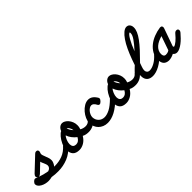

<svg xmlns="http://www.w3.org/2000/svg" viewBox="6 -1765 2835 2835"><g transform="rotate(-45 1423.0 -347.5)"><path d="M-32 -105H-31ZM174 -193Q168 -205 163 -217.5Q158 -230 155 -244L23 -118Q3 -100 -15 -100H-16Q58 -73 138 -60Q165 -68 180 -85Q195 -102 195 -124Q195 -139 188.5 -157Q182 -175 174 -194ZM-32 -105Q-40 -110 -45 -119Q-50 -128 -50 -136Q-50 -156 -29 -177L182 -376H181Q200 -395 220 -395Q255 -395 255 -360Q254 -355 253 -351Q252 -347 251 -343Q250 -339 249 -337Q247 -331 245 -325Q243 -319 243 -316Q243 -302 248.5 -284.5Q254 -267 262 -248Q272 -222 281 -194.5Q290 -167 290 -141Q290 -120 279 -94.5Q268 -69 249 -46H266Q349 -46 423.5 -74Q498 -102 560 -172V-171Q571 -184 579.5 -190Q588 -196 602 -196Q619 -196 629 -185Q639 -174 639 -161Q639 -152 634.5 -144Q630 -136 622 -125Q540 -31 444 7.5Q348 46 245 46Q211 46 179 44Q147 42 114 36Q94 41 76 43.5Q58 46 41 46Q12 46 -19.5 38.5Q-51 31 -77 16.5Q-103 2 -119.5 -18Q-136 -38 -136 -62Q-136 -70 -130.5 -80Q-125 -90 -116.5 -99Q-108 -108 -97.5 -114.5Q-87 -121 -77 -121Q-76 -121 -73.5 -120.5Q-71 -120 -68 -120Z M717 -265Q708 -264 696 -252Q694 -261 692 -269.5Q690 -278 689 -287ZM801 -111Q763 -140 735.5 -176.5Q708 -213 696 -252Q686 -243 677 -227.5Q668 -212 660.5 -194Q653 -176 648.5 -157Q644 -138 644 -121Q644 -89 659.5 -68.5Q675 -48 714 -48Q766 -48 801 -111ZM632 -293Q649 -312 663 -324.5Q677 -337 694 -345Q705 -378 730 -398.5Q755 -419 785 -419Q807 -419 832 -405Q857 -391 877.5 -366.5Q898 -342 911.5 -308.5Q925 -275 925 -236Q925 -217 922.5 -202Q920 -187 912 -163Q954 -139 1001 -139Q1048 -139 1078 -173L1077 -172Q1096 -196 1119 -196Q1136 -196 1146 -187.5Q1156 -179 1156 -161Q1156 -152 1151.5 -144Q1147 -136 1139 -125Q1101 -82 1059.5 -64Q1018 -46 974 -46Q946 -46 921 -50.5Q896 -55 869 -69Q834 -11 785.5 17Q737 45 689 45Q617 45 584 8.5Q551 -28 551 -95Q551 -151 575.5 -203Q600 -255 632 -293ZM829 -178Q831 -186 832 -193.5Q833 -201 833 -209Q833 -213 833 -217Q833 -221 832 -225Q848 -207 868 -192ZM780 -318Q769 -325 763 -325H759Q741 -325 734.5 -339.5Q728 -354 740 -367Q737 -364 737 -362L784 -344Q780 -336 780 -326ZM780 -318Q782 -298 796.5 -273Q811 -248 832 -225Q828 -258 812.5 -282.5Q797 -307 780 -318Z M1435 -285Q1435 -284 1435.5 -283.5Q1436 -283 1436 -282Q1436 -275 1429.5 -264.5Q1423 -254 1414 -244.5Q1405 -235 1394.5 -228Q1384 -221 1376 -221Q1357 -221 1346 -241Q1316 -300 1276 -300Q1258 -300 1238 -288Q1218 -276 1201.5 -256.5Q1185 -237 1174 -212Q1163 -187 1163 -161Q1165 -107 1201.5 -71Q1238 -35 1294 -35Q1342 -35 1403 -66Q1464 -97 1543 -176Q1562 -195 1583 -195Q1618 -195 1618 -161Q1618 -150 1613 -141Q1608 -132 1599 -121Q1508 -29 1426 14.5Q1344 58 1268 58Q1223 58 1186.5 42.5Q1150 27 1124 1Q1098 -25 1084 -60.5Q1070 -96 1070 -135Q1070 -175 1090 -220Q1110 -265 1143 -303.5Q1176 -342 1217.5 -367Q1259 -392 1302 -392Q1381 -392 1435 -295Z M1696 -265Q1687 -264 1675 -252Q1673 -261 1671 -269.5Q1669 -278 1668 -287ZM1780 -111Q1742 -140 1714.5 -176.5Q1687 -213 1675 -252Q1665 -243 1656 -227.5Q1647 -212 1639.5 -194Q1632 -176 1627.5 -157Q1623 -138 1623 -121Q1623 -89 1638.5 -68.5Q1654 -48 1693 -48Q1745 -48 1780 -111ZM1611 -293Q1628 -312 1642 -324.5Q1656 -337 1673 -345Q1684 -378 1709 -398.5Q1734 -419 1764 -419Q1786 -419 1811 -405Q1836 -391 1856.5 -366.5Q1877 -342 1890.5 -308.5Q1904 -275 1904 -236Q1904 -217 1901.5 -202Q1899 -187 1891 -163Q1933 -139 1980 -139Q2027 -139 2057 -173L2056 -172Q2075 -196 2098 -196Q2115 -196 2125 -187.5Q2135 -179 2135 -161Q2135 -152 2130.5 -144Q2126 -136 2118 -125Q2080 -82 2038.5 -64Q1997 -46 1953 -46Q1925 -46 1900 -50.5Q1875 -55 1848 -69Q1813 -11 1764.5 17Q1716 45 1668 45Q1596 45 1563 8.5Q1530 -28 1530 -95Q1530 -151 1554.5 -203Q1579 -255 1611 -293ZM1808 -178Q1810 -186 1811 -193.5Q1812 -201 1812 -209Q1812 -213 1812 -217Q1812 -221 1811 -225Q1827 -207 1847 -192ZM1759 -318Q1748 -325 1742 -325H1738Q1720 -325 1713.5 -339.5Q1707 -354 1719 -367Q1716 -364 1716 -362L1763 -344Q1759 -336 1759 -326ZM1759 -318Q1761 -298 1775.5 -273Q1790 -248 1811 -225Q1807 -258 1791.5 -282.5Q1776 -307 1759 -318Z M2465 -176Q2486 -201 2507 -201Q2524 -201 2534 -192.5Q2544 -184 2544 -166Q2544 -153 2528 -131Q2492 -89 2452.5 -57Q2413 -25 2374 -3.5Q2335 18 2298 29Q2261 40 2229 40Q2203 40 2179.5 33.5Q2156 27 2138.5 12Q2121 -3 2111 -26.5Q2101 -50 2101 -83Q2101 -90 2101 -97.5Q2101 -105 2103 -113Q2090 -105 2080 -105Q2045 -105 2045 -141Q2045 -151 2056 -166.5Q2067 -182 2083 -199Q2099 -216 2117.5 -233.5Q2136 -251 2151 -265Q2159 -287 2166.5 -309.5Q2174 -332 2182 -354Q2212 -436 2246 -509Q2280 -582 2317 -636Q2354 -690 2391.5 -721.5Q2429 -753 2465 -753Q2474 -753 2486.5 -749Q2499 -745 2509.5 -735Q2520 -725 2527.5 -708Q2535 -691 2535 -666Q2535 -628 2516 -584Q2497 -540 2458.5 -487.5Q2420 -435 2362.5 -372Q2305 -309 2228 -232L2207 -172Q2194 -137 2194 -110Q2194 -85 2209 -68.5Q2224 -52 2254 -52Q2297 -52 2354 -83Q2411 -114 2465 -176ZM2253 -300 2211 -325Q2234 -348 2254 -370Q2274 -392 2293 -412Q2288 -397 2282 -381.5Q2276 -366 2271 -351ZM2439 -659Q2426 -659 2409 -639Q2392 -619 2372.5 -585.5Q2353 -552 2332.5 -507Q2312 -462 2293 -412Q2364 -490 2403 -546Q2442 -602 2442 -640Q2442 -648 2441.5 -653.5Q2441 -659 2439 -659Z M2902 -170Q2923 -195 2946 -195Q2982 -195 2982 -161Q2982 -145 2967 -127Q2939 -94 2908 -62.5Q2877 -31 2845 -7Q2813 17 2782.5 31.5Q2752 46 2726 46Q2706 46 2690.5 37.5Q2675 29 2665 15Q2639 29 2610 37Q2581 45 2556 45Q2447 39 2447 -78Q2447 -147 2478 -201Q2509 -255 2559 -295Q2609 -335 2673.5 -360Q2738 -385 2804 -394H2812Q2845 -394 2845 -361Q2845 -356 2844.5 -352.5Q2844 -349 2841 -343L2843 -346Q2819 -277 2794 -207.5Q2769 -138 2745 -69Q2744 -67 2744 -64Q2744 -57 2747 -53Q2750 -49 2753 -47Q2781 -53 2821 -86.5Q2861 -120 2902 -170ZM2657 -73 2732 -289Q2692 -278 2657 -261.5Q2622 -245 2596 -222Q2570 -199 2555 -170Q2540 -141 2540 -105Q2542 -73 2553.5 -60.5Q2565 -48 2584 -48Q2614 -48 2634.5 -57Q2655 -66 2657 -72Z"/></g></svg>

Font: Discipuli Britannica Bold
Style: Regular
Weight: 700
Designer: Peter Wiegel
Foundry: Peter Wiegel
Version: Version 0.001 2009